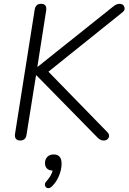

<svg xmlns="http://www.w3.org/2000/svg" viewBox="-20 -731 674 1007"><path d="M85 6Q71 6 63.5 -3Q56 -12 59 -30L162 -681Q167 -711 196 -711Q211 -711 218 -702Q225 -693 222 -675L176 -381H178L574 -697Q591 -711 607 -711Q626 -711 632 -695Q638 -679 623 -667L234 -355L543 -38Q557 -24 550 -9Q543 6 523 6Q513 6 505.5 1.5Q498 -3 489 -12L171 -336H169L119 -24Q115 6 85 6ZM252 247Q240 258 229.5 255.5Q219 253 216 242Q213 231 224 219Q249 192 256 164Q216 161 216 124Q216 104 228.5 91.5Q241 79 261 79Q303 79 303 127Q303 159 289 192Q275 225 252 247Z"/></svg>

Font: Nunito Light
Style: Italic
Weight: 300
Italic angle: -9°
Designer: Vernon Adams
Foundry: Vernon Adams
Version: Version 3.601; ttfautohint (v1.8.2.53-6de2)